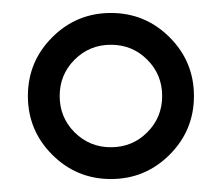

<svg xmlns="http://www.w3.org/2000/svg" viewBox="-20 -671 342 296"><path d="M23 -523Q23 -576 60.5 -613.5Q98 -651 151 -651Q204 -651 241.5 -613.5Q279 -576 279 -523Q279 -470 241.5 -432.5Q204 -395 151 -395Q98 -395 60.5 -432.5Q23 -470 23 -523ZM230 -523Q230 -556 207 -579Q184 -602 151 -602Q118 -602 95 -579Q72 -556 72 -523Q72 -490 95 -467Q118 -444 151 -444Q184 -444 207 -467Q230 -490 230 -523Z"/></svg>

Font: Alegreya Medium
Style: Regular
Weight: 500
Designer: Juan Pablo del Peral
Foundry: Huerta Tipografica
Version: Version 2.007; ttfautohint (v1.6)